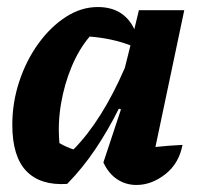

<svg xmlns="http://www.w3.org/2000/svg" viewBox="-20 -518 571 546"><path d="M171 5Q95 10 55 -31.5Q15 -73 15 -163Q15 -227 35 -287Q55 -347 89.5 -394.5Q124 -442 167.5 -470Q211 -498 258 -498Q332 -498 362 -435L375 -489H504L422 -100Q440 -102 459.5 -103.5Q479 -105 499 -106Q489 -53 450 -22.5Q411 8 368 8Q338 8 313.5 -8Q289 -24 274 -56L324 -207L318 -209Q287 -147 251 -93.5Q215 -40 171 5ZM149 -111Q170 -99 189 -93Q270 -175 335 -325L351 -389Q299 -409 235 -414Q205 -379 184 -329Q163 -279 153.5 -223Q144 -167 149 -111Z"/></svg>

Font: Piazzolla
Style: Bold Italic
Weight: 700
Italic angle: -11.3°
Designer: Juan Pablo del Peral
Foundry: Huerta Tipografica
Version: Version 1.330